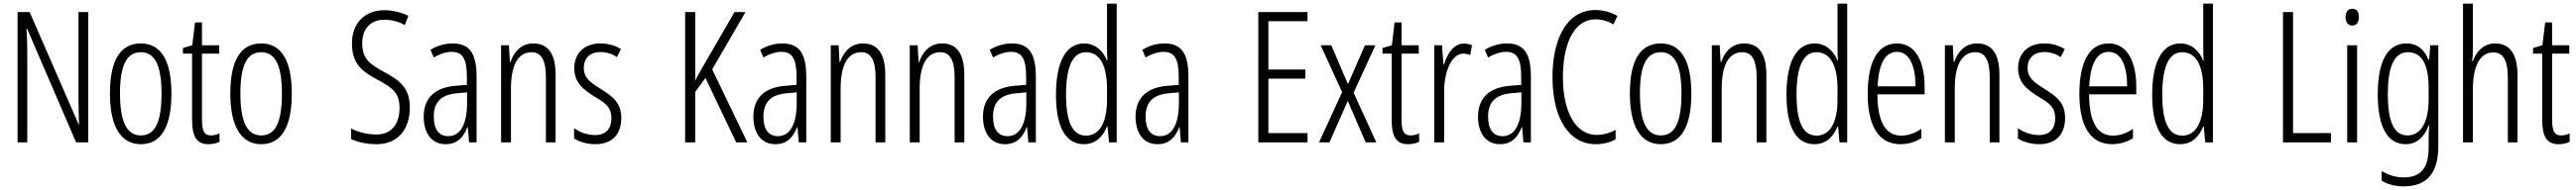

<svg xmlns="http://www.w3.org/2000/svg" viewBox="-20 -780 14081 1041"><path d="M462 0V-714H409V-234C409 -200 411 -150 412 -98H410L142 -714H76V0H129V-493C129 -542 128 -582 125 -623H128L396 0Z M917 -267C917 -443 863 -542 750 -542C635 -542 581 -445 581 -268C581 -91 638 10 750 10C863 10 917 -90 917 -267ZM636 -268C636 -416 669 -494 750 -494C831 -494 863 -413 863 -267C863 -112 828 -38 750 -38C671 -38 636 -117 636 -268Z M1133 -38C1094 -38 1084 -67 1084 -126V-486H1178V-532H1084V-657H1046L1031 -532L980 -517V-486H1030V-123C1030 -35 1053 10 1119 10C1144 10 1163 5 1180 -3V-49C1167 -43 1150 -38 1133 -38Z M1575 -267C1575 -443 1521 -542 1408 -542C1293 -542 1239 -445 1239 -268C1239 -91 1296 10 1408 10C1521 10 1575 -90 1575 -267ZM1294 -268C1294 -416 1327 -494 1408 -494C1489 -494 1521 -413 1521 -267C1521 -112 1486 -38 1408 -38C1329 -38 1294 -117 1294 -268Z M2220 -191C2220 -294 2171 -337 2079 -386C2003 -427 1960 -457 1960 -543C1960 -621 2004 -672 2082 -672C2114 -672 2154 -664 2193 -643L2212 -693C2180 -710 2132 -724 2081 -724C1977 -725 1903 -655 1904 -541C1904 -427 1963 -387 2044 -343C2129 -298 2164 -269 2164 -187C2164 -103 2121 -43 2037 -43C1993 -43 1939 -55 1899 -76V-18C1940 1 1991 10 2039 10C2151 10 2220 -67 2220 -191Z M2455 -542C2413 -542 2370 -530 2333 -507L2351 -465C2389 -487 2422 -496 2449 -496C2508 -496 2532 -459 2532 -358V-315L2471 -310C2359 -301 2296 -245 2296 -140C2296 -61 2332 10 2416 10C2482 10 2515 -31 2535 -84H2537L2544 0H2585V-360C2585 -485 2548 -542 2455 -542ZM2477 -269 2533 -274V-216C2533 -106 2500 -34 2430 -34C2380 -34 2351 -70 2351 -141C2351 -220 2391 -261 2477 -269Z M2895 -542C2829 -542 2789 -496 2770 -440H2767L2762 -532H2719V0H2773V-295C2773 -431 2816 -494 2886 -494C2937 -494 2964 -452 2964 -357V0H3017V-370C3017 -488 2974 -542 2895 -542Z M3376 -134C3376 -218 3328 -252 3262 -294C3199 -333 3171 -357 3171 -408C3171 -463 3207 -495 3262 -495C3295 -495 3327 -485 3352 -467L3374 -511C3342 -531 3304 -542 3262 -542C3171 -542 3119 -485 3119 -407C3119 -327 3167 -290 3234 -248C3294 -213 3322 -189 3322 -133C3322 -74 3291 -40 3233 -40C3190 -40 3147 -56 3118 -78V-21C3144 -5 3185 10 3234 10C3326 10 3376 -44 3376 -134Z M4065 0 3873 -400 4055 -714H3995L3835 -437C3807 -389 3788 -356 3780 -337V-714H3725V0H3780V-276L3836 -353L4004 0Z M4257 -542C4215 -542 4172 -530 4135 -507L4153 -465C4191 -487 4224 -496 4251 -496C4310 -496 4334 -459 4334 -358V-315L4273 -310C4161 -301 4098 -245 4098 -140C4098 -61 4134 10 4218 10C4284 10 4317 -31 4337 -84H4339L4346 0H4387V-360C4387 -485 4350 -542 4257 -542ZM4279 -269 4335 -274V-216C4335 -106 4302 -34 4232 -34C4182 -34 4153 -70 4153 -141C4153 -220 4193 -261 4279 -269Z M4697 -542C4631 -542 4591 -496 4572 -440H4569L4564 -532H4521V0H4575V-295C4575 -431 4618 -494 4688 -494C4739 -494 4766 -452 4766 -357V0H4819V-370C4819 -488 4776 -542 4697 -542Z M5129 -542C5063 -542 5023 -496 5004 -440H5001L4996 -532H4953V0H5007V-295C5007 -431 5050 -494 5120 -494C5171 -494 5198 -452 5198 -357V0H5251V-370C5251 -488 5208 -542 5129 -542Z M5512 -542C5470 -542 5427 -530 5390 -507L5408 -465C5446 -487 5479 -496 5506 -496C5565 -496 5589 -459 5589 -358V-315L5528 -310C5416 -301 5353 -245 5353 -140C5353 -61 5389 10 5473 10C5539 10 5572 -31 5592 -84H5594L5601 0H5642V-360C5642 -485 5605 -542 5512 -542ZM5534 -269 5590 -274V-216C5590 -106 5557 -34 5487 -34C5437 -34 5408 -70 5408 -141C5408 -220 5448 -261 5534 -269Z M5905 10C5972 10 6010 -35 6031 -87H6034L6042 0H6084V-760H6031V-520C6031 -498 6032 -476 6033 -449H6030C6011 -499 5968 -542 5906 -542C5808 -542 5752 -444 5752 -262C5752 -85 5804 10 5905 10ZM5916 -37C5840 -37 5807 -117 5807 -262C5807 -413 5843 -494 5916 -494C5991 -494 6031 -422 6031 -295V-233C6031 -109 5990 -37 5916 -37Z M6346 -542C6304 -542 6261 -530 6224 -507L6242 -465C6280 -487 6313 -496 6340 -496C6399 -496 6423 -459 6423 -358V-315L6362 -310C6250 -301 6187 -245 6187 -140C6187 -61 6223 10 6307 10C6373 10 6406 -31 6426 -84H6428L6435 0H6476V-360C6476 -485 6439 -542 6346 -542ZM6368 -269 6424 -274V-216C6424 -106 6391 -34 6321 -34C6271 -34 6242 -70 6242 -141C6242 -220 6282 -261 6368 -269Z M7127 0V-51H6913V-349H7115V-399H6913V-664H7127V-714H6858V0Z M7316 -275 7190 0H7247L7347 -227L7445 0H7503L7379 -272L7498 -532H7441L7348 -319L7257 -532H7199Z M7690 -38C7651 -38 7641 -67 7641 -126V-486H7735V-532H7641V-657H7603L7588 -532L7537 -517V-486H7587V-123C7587 -35 7610 10 7676 10C7701 10 7720 5 7737 -3V-49C7724 -43 7707 -38 7690 -38Z M7981 -541C7924 -541 7892 -485 7873 -427H7870L7862 -532H7820V0H7874V-279C7873 -383 7913 -486 7978 -486C7992 -486 8006 -483 8016 -478L8026 -532C8011 -539 7995 -541 7981 -541Z M8218 -542C8176 -542 8133 -530 8096 -507L8114 -465C8152 -487 8185 -496 8212 -496C8271 -496 8295 -459 8295 -358V-315L8234 -310C8122 -301 8059 -245 8059 -140C8059 -61 8095 10 8179 10C8245 10 8278 -31 8298 -84H8300L8307 0H8348V-360C8348 -485 8311 -542 8218 -542ZM8240 -269 8296 -274V-216C8296 -106 8263 -34 8193 -34C8143 -34 8114 -70 8114 -141C8114 -220 8154 -261 8240 -269Z M8703 -674C8735 -674 8768 -665 8799 -646L8821 -693C8783 -714 8744 -725 8701 -725C8537 -725 8466 -555 8466 -358C8466 -129 8558 10 8702 10C8744 10 8783 0 8811 -17V-68C8785 -54 8750 -41 8707 -41C8594 -41 8523 -165 8523 -357C8523 -521 8573 -674 8703 -674Z M9225 -267C9225 -443 9171 -542 9058 -542C8943 -542 8889 -445 8889 -268C8889 -91 8946 10 9058 10C9171 10 9225 -90 9225 -267ZM8944 -268C8944 -416 8977 -494 9058 -494C9139 -494 9171 -413 9171 -267C9171 -112 9136 -38 9058 -38C8979 -38 8944 -117 8944 -268Z M9513 -542C9447 -542 9407 -496 9388 -440H9385L9380 -532H9337V0H9391V-295C9391 -431 9434 -494 9504 -494C9555 -494 9582 -452 9582 -357V0H9635V-370C9635 -488 9592 -542 9513 -542Z M9898 10C9965 10 10003 -35 10024 -87H10027L10035 0H10077V-760H10024V-520C10024 -498 10025 -476 10026 -449H10023C10004 -499 9961 -542 9899 -542C9801 -542 9745 -444 9745 -262C9745 -85 9797 10 9898 10ZM9909 -37C9833 -37 9800 -117 9800 -262C9800 -413 9836 -494 9909 -494C9984 -494 10024 -422 10024 -295V-233C10024 -109 9983 -37 9909 -37Z M10349 -542C10242 -542 10189 -438 10189 -265C10189 -102 10242 10 10368 10C10411 10 10449 -2 10482 -23V-74C10445 -49 10409 -37 10372 -37C10285 -37 10243 -115 10242 -263H10500V-305C10500 -432 10457 -542 10349 -542ZM10349 -496C10421 -496 10451 -410 10450 -307H10243C10249 -435 10287 -496 10349 -496Z M10787 -542C10721 -542 10681 -496 10662 -440H10659L10654 -532H10611V0H10665V-295C10665 -431 10708 -494 10778 -494C10829 -494 10856 -452 10856 -357V0H10909V-370C10909 -488 10866 -542 10787 -542Z M11268 -134C11268 -218 11220 -252 11154 -294C11091 -333 11063 -357 11063 -408C11063 -463 11099 -495 11154 -495C11187 -495 11219 -485 11244 -467L11266 -511C11234 -531 11196 -542 11154 -542C11063 -542 11011 -485 11011 -407C11011 -327 11059 -290 11126 -248C11186 -213 11214 -189 11214 -133C11214 -74 11183 -40 11125 -40C11082 -40 11039 -56 11010 -78V-21C11036 -5 11077 10 11126 10C11218 10 11268 -44 11268 -134Z M11506 -542C11399 -542 11346 -438 11346 -265C11346 -102 11399 10 11525 10C11568 10 11606 -2 11639 -23V-74C11602 -49 11566 -37 11529 -37C11442 -37 11400 -115 11399 -263H11657V-305C11657 -432 11614 -542 11506 -542ZM11506 -496C11578 -496 11608 -410 11607 -307H11400C11406 -435 11444 -496 11506 -496Z M11897 10C11964 10 12002 -35 12023 -87H12026L12034 0H12076V-760H12023V-520C12023 -498 12024 -476 12025 -449H12022C12003 -499 11960 -542 11898 -542C11800 -542 11744 -444 11744 -262C11744 -85 11796 10 11897 10ZM11908 -37C11832 -37 11799 -117 11799 -262C11799 -413 11835 -494 11908 -494C11983 -494 12023 -422 12023 -295V-233C12023 -109 11982 -37 11908 -37Z M12459 0H12721V-51H12514V-714H12459Z M12838 -732C12813 -732 12801 -713 12801 -686C12801 -659 12814 -640 12838 -640C12861 -640 12874 -658 12874 -686C12874 -713 12863 -732 12838 -732ZM12864 -532H12810V0H12864Z M13134 -542C13030 -542 12977 -443 12977 -264C12977 -81 13032 10 13129 10C13191 10 13233 -31 13255 -93H13258C13255 -57 13255 -28 13255 -2V30C13255 146 13208 192 13117 192C13075 192 13039 180 12998 158V210C13034 231 13072 241 13118 241C13250 241 13308 164 13308 20V-532H13264L13258 -453H13254C13232 -506 13196 -542 13134 -542ZM13142 -494C13222 -494 13255 -419 13255 -300V-233C13255 -125 13220 -38 13140 -38C13068 -38 13032 -108 13032 -264C13032 -407 13063 -494 13142 -494Z M13497 -519V-760H13443V0H13497V-289C13497 -430 13542 -493 13609 -493C13659 -493 13688 -455 13688 -354V0H13741V-365C13741 -482 13701 -542 13618 -542C13554 -542 13515 -496 13497 -445H13493C13496 -468 13497 -489 13497 -519Z M13979 -38C13940 -38 13930 -67 13930 -126V-486H14024V-532H13930V-657H13892L13877 -532L13826 -517V-486H13876V-123C13876 -35 13899 10 13965 10C13990 10 14009 5 14026 -3V-49C14013 -43 13996 -38 13979 -38Z"/></svg>

Font: Noto Sans Kannada ExtraCondensed Light
Style: Regular
Weight: 300
Width: 2
Designer: Jelle Bosma - Monotype Design Team
Foundry: Monotype Imaging Inc.
Version: Version 2.005